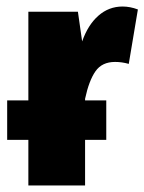

<svg xmlns="http://www.w3.org/2000/svg" viewBox="-20 -569 443 589"><path d="M403 -540 375 -373Q354 -379 333 -379Q293 -379 273 -350.5Q253 -322 241 -266V-261H306V-140H241V0H67V-140H2V-261H67V-533H219L232 -442Q250 -493 282 -521Q314 -549 356 -549Q379 -549 403 -540Z"/></svg>

Font: Fira Sans Condensed ExtraBold
Style: Regular
Weight: 800
Width: 3
Designer: Carrois Corporate & Edenspiekermann AG
Foundry: Carrois Corporate GbR & Edenspiekermann AG
Version: Version 4.203